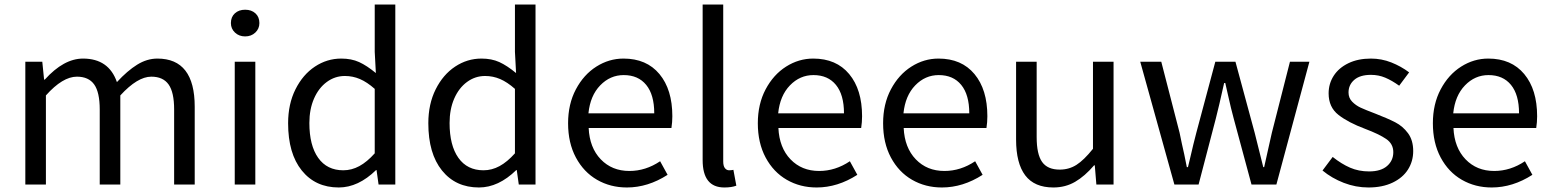

<svg xmlns="http://www.w3.org/2000/svg" viewBox="-20 -816 6859 849"><path d="M167 -543 175 -464H178Q262 -557 347 -557Q461 -557 497 -453Q543 -503 586.5 -530Q630 -557 676 -557Q841 -557 841 -344V0H750V-332Q750 -408 725.5 -442.5Q701 -477 649 -477Q588 -477 512 -394V0H421V-332Q421 -408 396.5 -442.5Q372 -477 320 -477Q257 -477 183 -394V0H92V-543Z M1001 -714Q1001 -741 1018.5 -757Q1036 -773 1064 -773Q1092 -773 1109.5 -757Q1127 -741 1127 -714Q1127 -689 1109 -672Q1091 -655 1064 -655Q1037 -655 1019 -672Q1001 -689 1001 -714ZM1018 -543H1109V0H1018Z M1254 -271Q1254 -356 1286.5 -421Q1319 -486 1372.5 -521.5Q1426 -557 1489 -557Q1534 -557 1568 -541.5Q1602 -526 1642 -493L1637 -587V-796H1728V0H1654L1645 -64H1643Q1564 13 1478 13Q1375 13 1314.5 -62Q1254 -137 1254 -271ZM1637 -138V-423Q1603 -453 1571.5 -466.5Q1540 -480 1505 -480Q1461 -480 1425 -453.5Q1389 -427 1368.5 -380Q1348 -333 1348 -272Q1348 -173 1387 -118Q1426 -63 1498 -63Q1535 -63 1569 -81.5Q1603 -100 1637 -138Z M1874 -271Q1874 -356 1906.5 -421Q1939 -486 1992.5 -521.5Q2046 -557 2109 -557Q2154 -557 2188 -541.5Q2222 -526 2262 -493L2257 -587V-796H2348V0H2274L2265 -64H2263Q2184 13 2098 13Q1995 13 1934.5 -62Q1874 -137 1874 -271ZM2257 -138V-423Q2223 -453 2191.5 -466.5Q2160 -480 2125 -480Q2081 -480 2045 -453.5Q2009 -427 1988.5 -380Q1968 -333 1968 -272Q1968 -173 2007 -118Q2046 -63 2118 -63Q2155 -63 2189 -81.5Q2223 -100 2257 -138Z M2492 -271Q2492 -356 2526.5 -421Q2561 -486 2617 -521.5Q2673 -557 2737 -557Q2839 -557 2896 -488.5Q2953 -420 2953 -302Q2953 -276 2949 -250H2583Q2587 -163 2636.5 -111.5Q2686 -60 2763 -60Q2835 -60 2899 -103L2932 -43Q2845 13 2752 13Q2679 13 2620 -21Q2561 -55 2526.5 -119.5Q2492 -184 2492 -271ZM2738 -484Q2678 -484 2634 -438.5Q2590 -393 2582 -315H2873Q2873 -397 2837.5 -440.5Q2802 -484 2738 -484Z M3087 -108V-796H3178V-102Q3178 -82 3185.5 -72.5Q3193 -63 3204 -63Q3213 -63 3223 -65L3236 5Q3215 13 3183 13Q3087 13 3087 -108Z M3331 -271Q3331 -356 3365.5 -421Q3400 -486 3456 -521.5Q3512 -557 3576 -557Q3678 -557 3735 -488.5Q3792 -420 3792 -302Q3792 -276 3788 -250H3422Q3426 -163 3475.5 -111.5Q3525 -60 3602 -60Q3674 -60 3738 -103L3771 -43Q3684 13 3591 13Q3518 13 3459 -21Q3400 -55 3365.5 -119.5Q3331 -184 3331 -271ZM3577 -484Q3517 -484 3473 -438.5Q3429 -393 3421 -315H3712Q3712 -397 3676.5 -440.5Q3641 -484 3577 -484Z M3885 -271Q3885 -356 3919.5 -421Q3954 -486 4010 -521.5Q4066 -557 4130 -557Q4232 -557 4289 -488.5Q4346 -420 4346 -302Q4346 -276 4342 -250H3976Q3980 -163 4029.5 -111.5Q4079 -60 4156 -60Q4228 -60 4292 -103L4325 -43Q4238 13 4145 13Q4072 13 4013 -21Q3954 -55 3919.5 -119.5Q3885 -184 3885 -271ZM4131 -484Q4071 -484 4027 -438.5Q3983 -393 3975 -315H4266Q4266 -397 4230.5 -440.5Q4195 -484 4131 -484Z M4473 -199V-543H4564V-210Q4564 -134 4588 -100Q4612 -66 4666 -66Q4707 -66 4740 -87Q4773 -108 4813 -158V-543H4904V0H4828L4821 -85H4818Q4777 -37 4734 -12Q4691 13 4638 13Q4554 13 4513.5 -40.5Q4473 -94 4473 -199Z M5115 -543 5196 -229 5206 -181Q5216 -139 5228 -77H5233L5241 -110Q5258 -184 5270 -229L5354 -543H5443L5528 -229L5566 -77H5570L5588 -158Q5597 -200 5604 -229L5684 -543H5770L5624 0H5514L5435 -293Q5424 -333 5410 -396L5398 -449H5393Q5369 -341 5356 -291L5280 0H5173L5022 -543Z M5828 -62 5873 -122Q5912 -91 5950 -74.5Q5988 -58 6034 -58Q6086 -58 6113.5 -82Q6141 -106 6141 -143Q6141 -180 6109.5 -201.5Q6078 -223 6017 -246Q5942 -274 5898.5 -308Q5855 -342 5855 -403Q5855 -446 5877.5 -481Q5900 -516 5942.5 -536.5Q5985 -557 6042 -557Q6089 -557 6132 -540Q6175 -523 6211 -496L6167 -437Q6135 -460 6105.5 -472.5Q6076 -485 6042 -485Q5994 -485 5968.5 -463Q5943 -441 5943 -407Q5943 -383 5959 -366.5Q5975 -350 5996.5 -340Q6018 -330 6063 -313Q6117 -292 6150 -275Q6183 -258 6206 -227Q6229 -196 6229 -148Q6229 -103 6206 -66.5Q6183 -30 6138 -8.5Q6093 13 6031 13Q5975 13 5922 -7.5Q5869 -28 5828 -62Z M6316 -271Q6316 -356 6350.5 -421Q6385 -486 6441 -521.5Q6497 -557 6561 -557Q6663 -557 6720 -488.5Q6777 -420 6777 -302Q6777 -276 6773 -250H6407Q6411 -163 6460.5 -111.5Q6510 -60 6587 -60Q6659 -60 6723 -103L6756 -43Q6669 13 6576 13Q6503 13 6444 -21Q6385 -55 6350.5 -119.5Q6316 -184 6316 -271ZM6562 -484Q6502 -484 6458 -438.5Q6414 -393 6406 -315H6697Q6697 -397 6661.5 -440.5Q6626 -484 6562 -484Z"/></svg>

Font: Noto Sans SC
Style: Regular
Weight: 400
Designer: Ryoko NISHIZUKA ____ (kana & ideographs); Paul D. Hunt (Latin, Greek & Cyrillic); Wenlong ZHANG ___ (bopomofo); Sandoll 
Foundry: Adobe Systems Incorporated
Version: Version 1.004